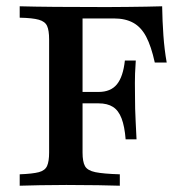

<svg xmlns="http://www.w3.org/2000/svg" viewBox="-20 -591 588 611"><path d="M42.7 0V-36.3Q83.9 -37.9 103.6 -43.1Q123.4 -48.4 129.8 -62.9Q136.3 -77.4 136.3 -105.6V-465.3Q136.3 -494.4 129.8 -508.5Q123.4 -522.6 103.6 -528.2Q83.9 -533.9 42.7 -534.7V-571Q129.8 -568.5 320.2 -568.5Q354.8 -568.5 386.3 -569Q417.7 -569.4 445.6 -569.8Q473.4 -570.2 496 -571Q496.8 -523.4 500 -478.2Q503.2 -433.1 510.5 -391.9H472.6Q461.3 -443.5 445.2 -474.2Q429 -504.8 404 -518.5Q379 -532.3 342.7 -532.3H242.7V-105.6Q242.7 -76.6 250.4 -62.5Q258.1 -48.4 283.5 -43.1Q308.9 -37.9 361.3 -36.3V0Q335.5 -0.8 292.3 -1.6Q249.2 -2.4 191.1 -2.4Q145.2 -2.4 107.7 -1.6Q70.2 -0.8 42.7 0ZM216.9 -262.1V-298.4H366.9V-262.1ZM379.8 -147.6Q376.6 -188.7 366.9 -214.1Q357.3 -239.5 339.5 -250.8Q321.8 -262.1 293.5 -262.1V-298.4Q332.3 -298.4 352 -322.6Q371.8 -346.8 377.4 -398.4H412.1Q408.9 -351.6 409.3 -326.6Q409.7 -301.6 409.7 -279.8Q409.7 -262.1 410.1 -244.8Q410.5 -227.4 411.7 -204.4Q412.9 -181.5 414.5 -147.6Z"/></svg>

Font: Playfair 9pt SemiBold
Style: Regular
Weight: 600
Designer: Claus Eggers Sørensen
Foundry: Claus Eggers Sørensen
Version: Version 2.001;gftools[0.9.30]